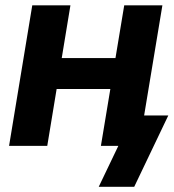

<svg xmlns="http://www.w3.org/2000/svg" viewBox="-20 -556 662 732"><path d="M460.4 -334.5 440.9 -216.8H155.3L174.8 -334.5ZM248.5 -535.6 160.2 0H14.6L103 -535.6ZM599.1 -535.6 510.3 0H364.7L453.6 -535.6ZM356.4 156.2 431.2 0H391.6L410.6 -115.7H621.6L491.7 156.2Z"/></svg>

Font: Inter 20pt
Style: Bold Italic
Weight: 700
Italic angle: -9.3988°
Version: Version 4.001;git-66647c0bb